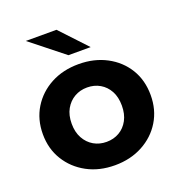

<svg xmlns="http://www.w3.org/2000/svg" viewBox="-136 -866 926 989"><g transform="rotate(-20 327.5 -371.5)"><path d="M328 8Q242 8 175.5 -28Q109 -64 70.5 -126.5Q32 -189 32 -269Q32 -350 70.5 -412.5Q109 -475 175.5 -510.5Q242 -546 328 -546Q413 -546 480 -510.5Q547 -475 585 -413Q623 -351 623 -269Q623 -189 585 -126.5Q547 -64 480 -28Q413 8 328 8ZM328 -120Q367 -120 398 -138Q429 -156 447 -189.5Q465 -223 465 -269Q465 -316 447 -349Q429 -382 398 -400Q367 -418 328 -418Q289 -418 258 -400Q227 -382 208.5 -349Q190 -316 190 -269Q190 -223 208.5 -189.5Q227 -156 258 -138Q289 -120 328 -120ZM295 -607 114 -751H282L417 -607Z"/></g></svg>

Font: MOST Montserrat
Style: Bold
Weight: 700
Designer: Julieta Ulanovsky
Foundry: Julieta Ulanovsky
Version: Version 8.000;March 11, 2024;FontCreator 15.0.0.2926 64-bit